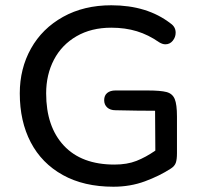

<svg xmlns="http://www.w3.org/2000/svg" viewBox="-20 -699 769 728"><path d="M55 -345Q55 -439 97.5 -515Q140 -591 219 -635Q298 -679 402 -679Q538 -679 627 -610Q646 -597 646 -575Q646 -558 635 -544.5Q624 -531 607 -531Q596 -531 583 -539Q543 -567 499 -580.5Q455 -594 402 -594Q326 -594 270 -561.5Q214 -529 184.5 -472.5Q155 -416 155 -345Q155 -219 222 -147Q289 -75 414 -75Q462 -75 497.5 -89Q533 -103 569 -128L568 -279Q503 -279 418 -281Q398 -281 386.5 -291.5Q375 -302 375 -319Q375 -337 386.5 -346.5Q398 -356 418 -356H537Q589 -356 611.5 -350Q634 -344 642.5 -323.5Q651 -303 651 -257V-118Q651 -94 646.5 -81.5Q642 -69 628 -60Q585 -32 529.5 -11.5Q474 9 410 9Q298 9 218 -35.5Q138 -80 96.5 -159.5Q55 -239 55 -345Z"/></svg>

Font: SN Pro
Style: Regular
Weight: 400
Designer: Tobias Whetton
Foundry: Supernotes
Version: Version 1.003